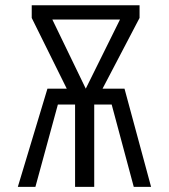

<svg xmlns="http://www.w3.org/2000/svg" viewBox="-20 -725 655 745"><path d="M49.2 0 164.1 -381H239L103.1 -655.4V-704.6H521.5V-655.4L377.9 -381H463.1L566.2 0H499L413.3 -319.5H345.6V0H271.3V-319.5H204.6L117.4 0ZM312.8 -381 445.6 -649.2H183.1Z"/></svg>

Font: Fira Code Light
Style: Regular
Weight: 300
Monospace: yes
Designer: Carrois Corporate, Edenspiekermann AG, Nikita Prokopov
Foundry: Carrois Corporate, Edenspiekermann AG, Nikita Prokopov
Version: Version 6.000; ttfautohint (v1.8.2) -l 8 -r 50 -G 200 -x 14 